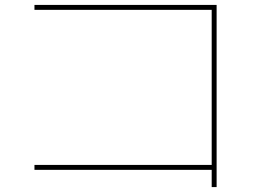

<svg xmlns="http://www.w3.org/2000/svg" viewBox="-20 -730 1040 780"><path d="M840 30V-40H120V-60H840V-690H120V-710H860V30Z"/></svg>

Font: M PLUS 1 Code Thin
Style: Regular
Weight: 250
Designer: Coji Morishita
Foundry: UNDERFOREST DESIGN
Version: Version 1.002